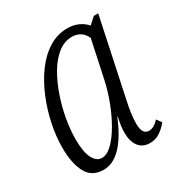

<svg xmlns="http://www.w3.org/2000/svg" viewBox="-137 -647 716 758"><g transform="rotate(-30 221.5 -268.0)"><path d="M121 10Q68 10 45 -32.5Q22 -75 22 -148Q22 -198 33.5 -253Q45 -308 66.5 -360Q88 -412 118.5 -454Q149 -496 188.5 -521Q228 -546 274 -546Q303 -546 325 -535.5Q347 -525 360 -509L390 -536H410L336 -187Q329 -156 325.5 -130.5Q322 -105 322 -83Q322 -34 353 -34Q375 -34 398 -59L414 -37Q399 -18 378.5 -4Q358 10 332 10Q299 10 281.5 -13Q264 -36 264 -75Q264 -91 266 -106.5Q268 -122 273 -144H271Q207 10 121 10ZM138 -34Q161 -34 185 -57Q209 -80 231.5 -118.5Q254 -157 272 -204Q290 -251 300 -298L336 -467Q325 -490 308.5 -499Q292 -508 274 -508Q239 -508 209.5 -485Q180 -462 157 -423Q134 -384 117.5 -336.5Q101 -289 92.5 -240.5Q84 -192 84 -150Q84 -91 99 -62.5Q114 -34 138 -34Z"/></g></svg>

Font: Noto Serif ExtraCondensed Light
Style: Italic
Weight: 300
Width: 2
Italic angle: -12°
Designer: Monotype Design Team
Foundry: Monotype Imaging Inc.
Version: Version 2.014; ttfautohint (v1.8.4.7-5d5b)